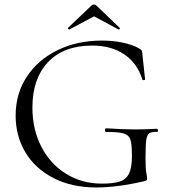

<svg xmlns="http://www.w3.org/2000/svg" viewBox="-20 -815 754 847"><path d="M49 -305Q49 -402 98.5 -477Q148 -552 234.5 -594Q321 -636 430 -636Q479 -636 523.5 -626.5Q568 -617 596 -600Q604 -595 605.5 -591.5Q607 -588 608 -577L620 -465Q620 -462 614.5 -461.5Q609 -461 608 -464Q586 -536 528.5 -575Q471 -614 387 -614Q261 -614 192 -541Q123 -468 123 -341Q123 -244 162.5 -167.5Q202 -91 272 -48Q342 -5 429 -5Q480 -5 508 -14Q536 -23 549 -49Q562 -75 562 -126Q562 -178 555.5 -198.5Q549 -219 526.5 -226Q504 -233 449 -233Q443 -233 443 -241Q443 -244 444.5 -246.5Q446 -249 448 -249Q526 -244 574 -244Q621 -244 672 -247Q674 -247 675.5 -244.5Q677 -242 677 -240Q677 -233 672 -233Q648 -234 638 -226.5Q628 -219 625 -196Q622 -173 622 -116Q622 -71 625.5 -52Q629 -33 629 -28Q629 -22 627 -20Q625 -18 618 -16Q497 12 405 12Q296 12 215 -30Q134 -72 91.5 -144Q49 -216 49 -305ZM395 -795Q401 -795 406 -790L508 -692Q509 -692 509 -690Q509 -688 506.5 -686Q504 -684 503 -685L395 -743L286 -685Q284 -684 281 -687.5Q278 -691 280 -692L383 -790Q388 -795 395 -795Z"/></svg>

Font: Cormorant Unicase
Style: Regular
Weight: 400
Designer: Christian Thalmann (Catharsis Fonts)
Foundry: Catharsis Fonts
Version: Version 4.000